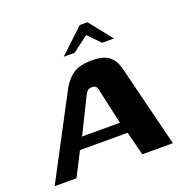

<svg xmlns="http://www.w3.org/2000/svg" viewBox="-138 -736 823 844"><g transform="rotate(-20 273.5 -314.0)"><path d="M-23 0 181 -386Q202 -423 232 -443.5Q262 -464 321 -464Q371 -464 397 -445Q423 -426 434 -386L530 0H387L359 -111H136L79 0ZM165 -164H342L306 -326Q305 -336 300 -344.5Q295 -353 280 -353Q263 -353 256.5 -344.5Q250 -336 245 -326ZM209 -521 323 -628H359L444 -521H389L334 -577L260 -521Z"/></g></svg>

Font: Genos Thin SemiBold
Style: Italic
Weight: 600
Italic angle: -8°
Version: Version 1.010